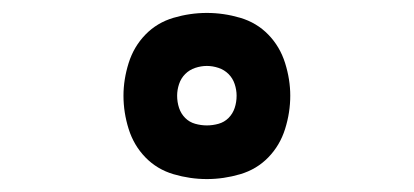

<svg xmlns="http://www.w3.org/2000/svg" viewBox="-20 -803 640 297"><path d="M300 -526Q274 -526 248.5 -533.5Q223 -541 205 -559.5Q187 -578 179 -603.5Q171 -629 171 -655Q171 -680 179 -705.5Q187 -731 205 -749.5Q223 -768 248.5 -775.5Q274 -783 300 -783Q326 -783 351.5 -775.5Q377 -768 395 -749.5Q413 -731 421 -705.5Q429 -680 429 -655Q429 -629 421 -603.5Q413 -578 395 -559.5Q377 -541 351.5 -533.5Q326 -526 300 -526ZM300 -609Q309 -609 318 -611.5Q327 -614 333.5 -620.5Q340 -627 343 -636Q346 -645 346 -655Q346 -664 343 -673Q340 -682 333.5 -688.5Q327 -695 318 -698Q309 -701 300 -701Q291 -701 282 -698Q273 -695 266.5 -688.5Q260 -682 257 -673Q254 -664 254 -655Q254 -645 257 -636Q260 -627 266.5 -620.5Q273 -614 282 -611.5Q291 -609 300 -609Z"/></svg>

Font: Iosevka SS04 XBd Ex
Style: Regular
Weight: 800
Width: 7
Monospace: yes
Designer: Belleve Invis
Foundry: Belleve Invis
Version: Version 19.0.0; ttfautohint (v1.8.4)